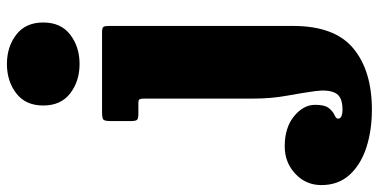

<svg xmlns="http://www.w3.org/2000/svg" viewBox="-455 -545 1095 555"><g transform="rotate(-90 92.5 -267.5)"><path d="M65 -690Q65 -741 100.2 -768Q135.5 -795 185 -795Q234.5 -795 269.8 -768Q305 -741 305 -690Q305 -639 269.8 -612Q234.5 -585 185 -585Q135.5 -585 100.2 -612Q65 -639 65 -690ZM73 -415H41Q27 -415 23.5 -419Q20 -423 20 -437.5V-494.5Q20 -512 24.2 -516Q28.5 -520 45 -520H277Q289.5 -520 292.2 -516.2Q295 -512.5 295 -499.5V32Q295 152.5 230.2 206.2Q165.5 260 53 260Q-7.5 260 -57 243.8Q-106.5 227.5 -135.8 195Q-165 162.5 -165 114Q-165 69 -132.2 38.5Q-99.5 8 -53 8Q1 8 34 35Q67 62 67 96Q67 124.5 57 136.2Q47 148 37 152.2Q27 156.5 27 162Q27 175 53.5 175Q91 175 101.2 154.2Q111.5 133.5 106.8 97.5Q102 61.5 93.5 15.2Q85 -31 85 -82.5V-398.5Q85 -407 83.2 -411Q81.5 -415 73 -415Z"/></g></svg>

Font: Besley* Narrow Fatface
Style: Regular
Weight: 900
Width: 4
Designer: Owen Earl
Foundry: indestructible type*
Version: Version 3.000; ttfautohint (v1.8.3)